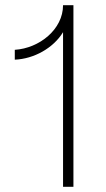

<svg xmlns="http://www.w3.org/2000/svg" viewBox="-20 -720 410 740"><path d="M223 -700C223 -607 132 -534 37 -528V-490C111 -493 186 -535 223 -596V0H263V-700Z"/></svg>

Font: Fixel Display ExtraLight
Style: Regular
Weight: 200
Designer: AlfaBravo + MacPaw
Foundry: Kyrylo Tkachov, Marchela Mozhyna, Serhii Makarenko, Maria Weinstein, Zakhar Kryvoshyya
Version: Version 1.211